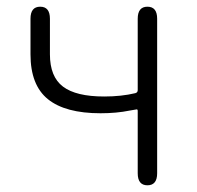

<svg xmlns="http://www.w3.org/2000/svg" viewBox="-20 -553 588 573"><path d="M420 0Q391 0 391 -36V-222Q391 -227 387.5 -226.5Q384 -226 367 -223Q328 -215 280 -215Q175 -215 123 -257Q71 -299 71 -391V-497Q71 -533 100 -533Q129 -533 129 -497V-391Q129 -324 168 -294.5Q207 -265 291 -265Q342 -265 384 -275Q391 -277 391 -284V-497Q391 -533 420 -533Q449 -533 449 -497V-36Q449 0 420 0Z"/></svg>

Font: Resource Han Rounded CN Light
Style: Regular
Weight: 300
Designer: Cyano Hao (round all glyphs); Ryoko NISHIZUKA 西塚涼子 (kana, bopomofo & ideographs); Paul D. Hunt (Latin, Greek & Cyrillic)
Foundry: Cyano Hao
Version: 0.990